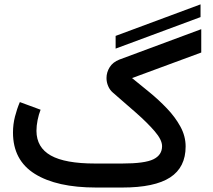

<svg xmlns="http://www.w3.org/2000/svg" viewBox="-20 -839 951 859"><path d="M877.2 -762.5 497.3 -621.5V-678.4L877.2 -819.5ZM526.4 -107.4Q627.9 -107.4 666.5 -126.5Q705.1 -145.5 705.1 -185.1Q705.1 -213.4 672.1 -251.7Q639.2 -290 588.6 -334.5Q538.1 -378.9 484.9 -424.8Q471.2 -436.5 463.9 -453.9Q456.5 -471.2 456.5 -489.7Q456.5 -515.6 470.7 -538.3Q484.9 -561 513.7 -572.3L880.4 -708.5V-604L570.8 -489.7Q606.9 -460.4 648.4 -426.5Q689.9 -392.6 726.8 -354Q763.7 -315.4 787.1 -272.7Q810.5 -230 810.5 -183.6Q810.5 -90.3 741.2 -45.2Q671.9 0 526.9 0H410.2Q233.9 0 136 -61Q38.1 -122.1 38.1 -246.1Q38.1 -282.7 46.9 -317.1Q55.7 -351.6 68.8 -382.3L161.6 -348.1Q153.3 -327.1 148.2 -301.8Q143.1 -276.4 143.1 -253.4Q143.6 -179.2 207.3 -143.3Q271 -107.4 405.3 -107.4Z"/></svg>

Font: Vazir Medium WOL
Style: Medium-WOL
Weight: 500
Designer: Saber Rastikerdar
Foundry: Saber Rastikerdar
Version: Version 27.0.1